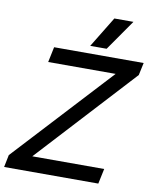

<svg xmlns="http://www.w3.org/2000/svg" viewBox="-102 -986 854 1060"><g transform="rotate(10 324.5 -456.5)"><path d="M452 -913H559L439 -741H347ZM9 -69 512 -613H134L152 -699H654L639 -629L138 -85H541L523 0H-5Z"/></g></svg>

Font: Prompt
Style: Italic
Weight: 400
Italic angle: -12°
Designer: Katatrad Team
Foundry: CadsonDemak
Version: Version 1.001